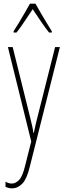

<svg xmlns="http://www.w3.org/2000/svg" viewBox="-20 -876 356 1045"><path d="M23 -620H49L145 -233Q153 -201 156 -186.5Q159 -172 160 -165.5Q161 -159 162 -152H164Q170 -182 174.5 -200.5Q179 -219 183 -235L280 -620H306L142 32Q126 98 101.5 123.5Q77 149 45 149Q35 149 27 147Q19 145 10 141V113Q27 123 45 123Q64 123 83 104.5Q102 86 116 29L150 -106ZM173 -856Q186 -833 204.5 -801Q223 -769 239.5 -742.5Q256 -716 262 -706V-699H247Q226 -725 202 -760.5Q178 -796 158 -826Q139 -798 114.5 -761Q90 -724 70 -699H54V-706Q65 -722 81 -749Q97 -776 114 -805Q131 -834 143 -856Z"/></svg>

Font: Noto Sans Kannada UI ExtraCondensed Thin
Style: Regular
Weight: 100
Width: 2
Designer: Jelle Bosma - Monotype Design Team
Foundry: Monotype Imaging Inc.
Version: Version 2.005; ttfautohint (v1.8.4.7-5d5b)